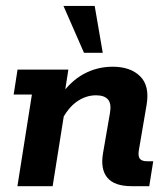

<svg xmlns="http://www.w3.org/2000/svg" viewBox="-20 -639 578 659"><path d="M39.8 0 89.5 -314.5H26.9L40.2 -400H214.6L195.4 -276.2L188.1 -311.1Q222.4 -360.8 268 -385.4Q313.7 -410 366.7 -410Q427.9 -410 461.1 -377.1Q494.2 -344.3 483.2 -279.3L457 -125.7Q453 -104.5 459.4 -95Q465.8 -85.5 485.4 -85.5H505.9L492.3 0H431.6Q372.5 0 348.3 -29.3Q324 -58.6 333.8 -114.4L357.5 -251.6Q363 -283.2 350.6 -297.6Q338.1 -311.9 309.7 -311.9Q274.6 -311.9 243.6 -290.1Q212.6 -268.3 189.9 -222.8L206.2 -286L160.7 0ZM268.3 -457.8 197.9 -618.6H305L332.7 -457.8Z"/></svg>

Font: Rokkitt SemiBold
Style: Italic
Weight: 600
Italic angle: -9°
Designer: Vernon Adams
Foundry: Vernon Adams
Version: Version 3.103